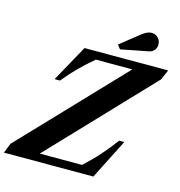

<svg xmlns="http://www.w3.org/2000/svg" viewBox="-166 -1081 1127 1200"><g transform="rotate(15 397.0 -481.0)"><path d="M-31.5 0 -6.5 -63.5 609 -710H373.5Q325 -670 280 -625.2Q235 -580.5 190 -525.5H155.5L286 -761.5H827L799 -696.5L186.5 -52H460Q518.5 -106 562 -155.5Q605.5 -205 645 -258.5H678L547 0ZM502 -811 482 -837 605.5 -935Q621.5 -947.5 636.5 -954.8Q651.5 -962 667 -962Q692.5 -962 709.5 -944.5Q726.5 -927 726.5 -901.5Q726.5 -880 714 -865Q701.5 -850 681 -846Z"/></g></svg>

Font: Libre Caslon Text
Style: Italic
Weight: 400
Italic angle: -22.583°
Designer: Pablo Impallari, Rodrigo Fuenzalida, Katja Schimmel
Foundry: Pablo Impallari, Rodrigo Fuenzalida
Version: Version 2.000